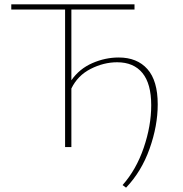

<svg xmlns="http://www.w3.org/2000/svg" viewBox="-20 -678 845 885"><path d="M707 -197Q707 -98 669.5 7.5Q632 113 561 187L545 175Q608 104 642.5 3Q677 -98 677 -193Q677 -292 636.5 -341.5Q596 -391 520 -391Q458 -391 398 -360.5Q338 -330 309 -270V0H280V-634H32V-658H600V-634H309V-308Q346 -361 405.5 -387Q465 -413 527 -413Q612 -413 659.5 -359.5Q707 -306 707 -197Z"/></svg>

Font: Ysabeau SC Extralight
Style: Regular
Weight: 200
Designer: Christian Thalmann (Catharsis Fonts)
Version: Version 0.003